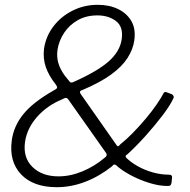

<svg xmlns="http://www.w3.org/2000/svg" viewBox="-20 -773 789 798"><path d="M386 -753Q435 -753 471.5 -735Q508 -717 526.5 -684.5Q545 -652 538 -604Q533 -568 510 -532Q487 -496 441.5 -463Q396 -430 323 -399Q307 -395 315 -383L465 -169Q469 -164 471.5 -165Q474 -166 481 -174Q504 -192 531.5 -220Q559 -248 585.5 -279.5Q612 -311 631.5 -339.5Q651 -368 660 -386Q662 -390 666 -390.5Q670 -391 674 -389L695 -381Q698 -379 700.5 -375Q703 -371 702 -367Q688 -336 656.5 -294.5Q625 -253 586.5 -210Q548 -167 510 -132Q504 -129 502.5 -125.5Q501 -122 505 -117Q523 -99 552 -82.5Q581 -66 615 -56.5Q649 -47 682 -47Q690 -47 693 -43.5Q696 -40 695 -35L693 -14Q691 -5 688 -2.5Q685 0 676 0Q641 0 599.5 -13Q558 -26 521 -46Q484 -66 462 -87Q457 -90 453.5 -89Q450 -88 446 -82Q393 -40 334.5 -17.5Q276 5 216 5Q118 5 67.5 -48.5Q17 -102 29 -190Q37 -249 77 -298.5Q117 -348 203 -397Q215 -403 217 -407.5Q219 -412 211 -423Q183 -458 170.5 -494Q158 -530 163 -571Q171 -623 202.5 -664Q234 -705 282 -729Q330 -753 386 -753ZM385 -709Q338 -709 303 -689Q268 -669 246.5 -636.5Q225 -604 219 -566Q215 -538 222 -512.5Q229 -487 249 -459L270 -433Q272 -430 277 -430Q282 -430 287 -433Q386 -477 432.5 -518.5Q479 -560 486 -611Q493 -662 462 -685.5Q431 -709 385 -709ZM265 -358Q260 -366 254 -366Q248 -366 238 -360Q175 -334 133.5 -286.5Q92 -239 84 -183Q75 -118 115 -79Q155 -40 223 -40Q273 -40 323 -61Q373 -82 412 -115Q420 -120 422.5 -125.5Q425 -131 421 -137L265 -358Z"/></svg>

Font: Libre Franklin ExtraLight
Style: Italic
Weight: 250
Italic angle: -8°
Designer: Pablo Impallari, Rodrigo Fuenzalida, Nhung Nguyen
Foundry: Impallari Type
Version: Version 3.000